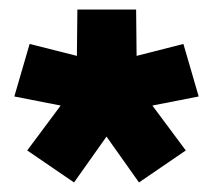

<svg xmlns="http://www.w3.org/2000/svg" viewBox="-20 -794 446 402"><path d="M265 -774H142L141 -677L42 -702L10 -592L107 -573L37 -479L135 -412L203 -508L271 -412L369 -479L299 -573L396 -592L364 -702L266 -677Z"/></svg>

Font: Catamaran ExtraBold
Style: Regular
Weight: 800
Designer: Pria Ravichandran
Version: Version 2.000